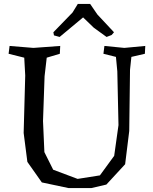

<svg xmlns="http://www.w3.org/2000/svg" viewBox="-20 -945 785 982"><path d="M645 -588 641 -275 620 -105 524 -1 447 17H331L194 -12L120 -117L101 -265L109 -559L104 -650L24 -670L29 -710L151 -700L288 -710L286 -670L219 -650L208 -555L200 -326L207 -167L252 -77L377 -30L491 -48L564 -148L586 -305L580 -580L573 -654L509 -670L514 -710L616 -700L723 -710L721 -670L652 -654ZM551 -766 525 -756 460 -803 405 -856 285 -756 256 -764 253 -780 351 -881 378 -925H441L478 -871L563 -780Z"/></svg>

Font: Alike Angular
Style: Regular
Weight: 400
Designer: Sveta Sebyakina
Foundry: Cyreal (www.cyreal.org)
Version: Version 1.300; ttfautohint (v1.8.4.7-5d5b)